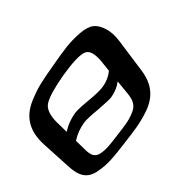

<svg xmlns="http://www.w3.org/2000/svg" viewBox="-181 -657 862 862"><g transform="rotate(-45 249.5 -226.0)"><path d="M498 -323C503 -356 501 -384 494 -406C479 -451 458 -471 398 -476C334 -480 300 -474 214 -459C129 -444 97 -439 35 -413C-46 -379 -73 -317 -69 -236L-61 -86C-58 -28 -39 7 14 18C70 29 107 25 194 14C264 5 296 2 352 -16C428 -40 464 -87 475 -160ZM358 -132C354 -97 345 -73 312 -59C275 -43 251 -41 196 -34C141 -27 118 -23 83 -29C53 -35 45 -56 45 -90L44 -147C70 -164 98 -174 129 -179C144 -181 172 -180 213 -176C254 -173 280 -172 292 -173C319 -177 344 -187 365 -203ZM42 -267C42 -311 53 -341 75 -355C99 -370 144 -383 211 -395C279 -406 326 -408 349 -400C372 -393 381 -366 377 -319L371 -265C351 -248 326 -237 296 -233C280 -231 253 -231 213 -235C174 -239 146 -240 130 -238C98 -233 69 -222 43 -205Z"/></g></svg>

Font: Gamestation Warped
Style: Regular
Weight: 400
Designer: Jonas Hecksher
Foundry: Jonas Hecksher, Playtypeª, e-types AS
Version: Version 1.003